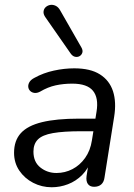

<svg xmlns="http://www.w3.org/2000/svg" viewBox="-20 -785 570 814"><path d="M199.4 8.9Q157 8.9 120.5 -10Q84.1 -28.9 61.8 -61.8Q39.6 -94.8 39.6 -137.3Q39.6 -188.8 68.3 -220.5Q97.1 -252.2 158.1 -267.1Q219.1 -282 314.6 -282H395.1L386.8 -228.6H325.9Q248.9 -228.6 204.3 -220.7Q159.8 -212.9 140.8 -193.9Q121.8 -174.9 121.8 -142.1Q121.8 -98.1 151.2 -74.9Q180.5 -51.6 219.3 -51.6Q255.5 -51.6 287.1 -68Q318.7 -84.4 340.9 -115.5Q363.1 -146.6 369.7 -190.1L389.3 -311.7Q398.8 -369.8 374.2 -400.1Q349.6 -430.4 286.2 -430.4Q249.5 -430.4 216.1 -423.2Q182.7 -415.9 150.2 -396.6Q137.1 -389.7 126 -391.1Q115 -392.5 107.9 -399.5Q100.8 -406.6 99.8 -416.6Q98.8 -426.6 104.8 -436.9Q110.9 -447.2 126 -455Q164.3 -476.2 208.5 -485.7Q252.6 -495.3 294.8 -495.3Q363.2 -495.3 403.6 -469.7Q444.1 -444.2 459.1 -398.2Q474 -352.1 464 -290.3L423.2 -33.3Q420.8 -13.5 409.4 -3.3Q398 6.9 379 6.9Q361.1 6.9 352.6 -5Q344.1 -16.9 347 -38.7L359.7 -119.8L368.3 -110.4Q354.8 -69.8 328.2 -43.2Q301.7 -16.7 268 -3.9Q234.4 8.9 199.4 8.9ZM279.5 -558.2 173.1 -710.9Q163.3 -724.5 164.6 -736Q165.8 -747.5 173.8 -754.8Q181.9 -762.1 193.1 -764.1Q204.3 -766 216.1 -760.4Q227.8 -754.8 235.6 -740.2L325.2 -583.6Q332.1 -571.4 329 -561.6Q325.8 -551.8 317.3 -546.9Q308.8 -542.1 298.3 -544.3Q287.8 -546.5 279.5 -558.2Z"/></svg>

Font: Nunito ExtraLight
Style: Italic
Weight: 200
Italic angle: -9°
Designer: Vernon Adams
Foundry: Vernon Adams
Version: Version 3.602